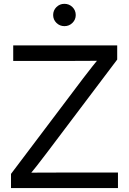

<svg xmlns="http://www.w3.org/2000/svg" viewBox="-20 -959 657 979"><path d="M36.1 0V-72.3L404.3 -560.1Q426.8 -589.8 450.9 -620.1Q475.1 -650.4 500 -680.7L510.7 -649.4Q468.8 -648.9 427 -648.7Q385.3 -648.4 343.3 -648.4H47.4V-727.5H577.6V-655.3L216.8 -177.2Q192.4 -144.5 166.7 -112.1Q141.1 -79.6 113.8 -46.9L103 -78.1Q144 -78.6 184.8 -78.9Q225.6 -79.1 267.1 -79.1H581.5V0ZM308.6 -825.7Q284.7 -825.7 267.8 -842.3Q251 -858.9 251 -882.3Q251 -906.2 267.8 -922.9Q284.7 -939.5 308.1 -939.5Q332.5 -939.5 349.4 -922.9Q366.2 -906.2 366.2 -882.3Q366.2 -858.9 349.4 -842.3Q332.5 -825.7 308.6 -825.7Z"/></svg>

Font: Inter 28pt
Style: Regular
Weight: 400
Designer: Rasmus Andersson
Foundry: rsms
Version: Version 4.001;git-66647c0bb